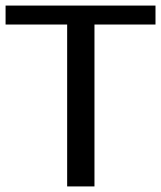

<svg xmlns="http://www.w3.org/2000/svg" viewBox="-33 -669 578 689"><path d="M525 -581H306V0H208V-581H-13V-649H525Z"/></svg>

Font: Gamestation Display
Style: Regular
Weight: 400
Designer: Jonas Hecksher
Foundry: Jonas Hecksher, Playtypeª, e-types AS
Version: Version 1.003